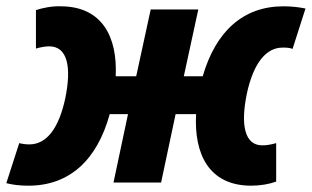

<svg xmlns="http://www.w3.org/2000/svg" viewBox="-41 -579 989 609"><path d="M49 10C179 10 267 -71 307 -217H365L319 0H470L516 -217H581C574 -90 622 9 754 10C785 10 813 5 835 -3V-125C817 -120 804 -118 791 -118C736 -118 721 -180 742 -282C762 -375 801 -428 855 -428C866 -428 876 -428 887 -424L928 -552C907 -556 886 -559 858 -559C730 -559 643 -479 602 -337H542L588 -549H437L391 -337H326C332 -462 283 -558 153 -559C123 -560 95 -554 73 -547V-425C90 -430 104 -432 115 -432C172 -432 187 -369 166 -267C146 -174 108 -121 52 -121C42 -121 32 -122 20 -125L-21 2C-1 7 21 10 49 10Z"/></svg>

Font: Noto Sans SemiCondensed ExtraBold
Style: Italic
Weight: 800
Width: 4
Italic angle: -12°
Designer: Monotype Design Team
Foundry: Monotype Imaging Inc.
Version: Version 2.013